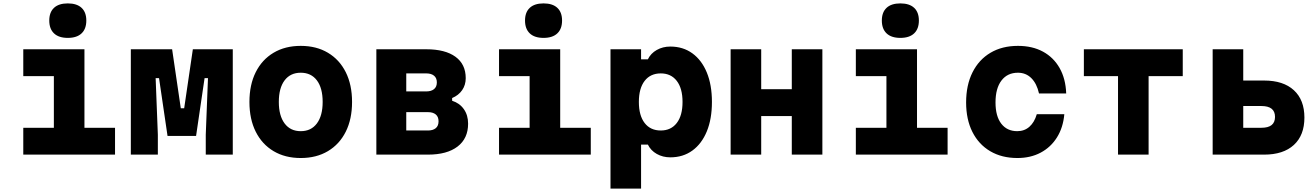

<svg xmlns="http://www.w3.org/2000/svg" viewBox="-20 -910 7740 1130"><path d="M117 -620H477V-158H657V0H117V-158H297V-462H117ZM379 -687Q326 -687 298 -713.5Q270 -740 270 -789Q270 -838 298 -864Q326 -890 379 -890Q432 -890 460 -864Q488 -838 488 -789Q488 -740 460 -713.5Q432 -687 379 -687Z M750 0V-620H993L1044 -273H1064L1115 -620H1350V0H1191V-117L1204 -450H1184L1134 -110H966L916 -450H896L909 -117V0Z M1750 20Q1658 20 1590 -20.5Q1522 -61 1485 -135Q1448 -209 1448 -310Q1448 -411 1485 -485Q1522 -559 1590 -599.5Q1658 -640 1750 -640Q1842 -640 1910 -599.5Q1978 -559 2015 -485Q2052 -411 2052 -310Q2052 -209 2015 -135Q1978 -61 1910 -20.5Q1842 20 1750 20ZM1750 -138Q1811 -138 1845 -183.5Q1879 -229 1879 -310Q1879 -392 1845 -437Q1811 -482 1750 -482Q1689 -482 1655 -437Q1621 -392 1621 -310Q1621 -229 1655 -183.5Q1689 -138 1750 -138Z M2195 0V-620H2489Q2600 -620 2660.5 -576Q2721 -532 2721 -450Q2721 -410 2700 -379.5Q2679 -349 2641 -333V-317Q2685 -303 2710 -267.5Q2735 -232 2735 -182Q2735 -95 2673 -47.5Q2611 0 2499 0ZM2371 -372H2489Q2518 -372 2534.5 -385.5Q2551 -399 2551 -425Q2551 -451 2534.5 -464.5Q2518 -478 2489 -478H2371ZM2371 -142H2499Q2528 -142 2544.5 -155.5Q2561 -169 2561 -196Q2561 -223 2544.5 -236.5Q2528 -250 2499 -250H2371Z M2917 -620H3277V-158H3457V0H2917V-158H3097V-462H2917ZM3179 -687Q3126 -687 3098 -713.5Q3070 -740 3070 -789Q3070 -838 3098 -864Q3126 -890 3179 -890Q3232 -890 3260 -864Q3288 -838 3288 -789Q3288 -740 3260 -713.5Q3232 -687 3179 -687Z M3573 200V-620H3753V-561H3793Q3810 -596 3845.5 -616Q3881 -636 3925 -636Q4000 -636 4055 -596Q4110 -556 4140 -483Q4170 -410 4170 -310Q4170 -210 4140 -137Q4110 -64 4055 -24Q4000 16 3925 16Q3881 16 3845.5 -4Q3810 -24 3793 -59H3753V200ZM3869 -142Q3929 -142 3963 -186Q3997 -230 3997 -310Q3997 -390 3963 -434Q3929 -478 3869 -478Q3808 -478 3774 -434Q3740 -390 3740 -310Q3740 -230 3774 -186Q3808 -142 3869 -142Z M4280 0V-620H4460V-385H4640V-620H4820V0H4640V-227H4460V0Z M5017 -620H5377V-158H5557V0H5017V-158H5197V-462H5017ZM5279 -687Q5226 -687 5198 -713.5Q5170 -740 5170 -789Q5170 -838 5198 -864Q5226 -890 5279 -890Q5332 -890 5360 -864Q5388 -838 5388 -789Q5388 -740 5360 -713.5Q5332 -687 5279 -687Z M5968 20Q5876 20 5808 -20Q5740 -60 5703 -133.5Q5666 -207 5666 -307Q5666 -409 5703.5 -484Q5741 -559 5809.5 -599.5Q5878 -640 5971 -640Q6056 -640 6118.5 -606Q6181 -572 6216.5 -509Q6252 -446 6255 -360H6095Q6082 -418 6050 -450Q6018 -482 5971 -482Q5909 -482 5874 -436Q5839 -390 5839 -307Q5839 -226 5873 -182Q5907 -138 5967 -138Q6009 -138 6038.5 -164Q6068 -190 6082 -238H6244Q6237 -159 6200.5 -101Q6164 -43 6104.5 -11.5Q6045 20 5968 20Z M6560 0V-462H6359V-620H6941V-462H6740V0Z M7117 0V-620H7297V-436H7420Q7533 -436 7595 -379Q7657 -322 7657 -218Q7657 -114 7595 -57Q7533 0 7420 0ZM7297 -158H7404Q7484 -158 7484 -222Q7484 -286 7404 -286H7297Z"/></svg>

Font: Martian Mono ExtraBold
Style: Regular
Weight: 800
Monospace: yes
Designer: Roman Shamin
Foundry: Evil Martians
Version: Version 1.000; ttfautohint (v1.8.4.7-5d5b)